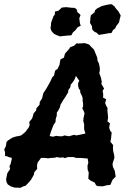

<svg xmlns="http://www.w3.org/2000/svg" viewBox="-50 -885 634 913"><path d="M48 8 19 7 1 1 -13 -8 -19 -19 -21 -33 -15 -62 -2 -81 -5 -95 0 -104 6 -129 5 -135 -6 -137 -17 -142 -26 -143V-161L-30 -174L-22 -190L-19 -210L-12 -217L8 -230L26 -236L43 -239L52 -242L71 -258L86 -278L91 -290L89 -305L103 -322L110 -346L122 -360L123 -370L138 -387L139 -400L150 -417L154 -433L156 -442L167 -458L174 -470L183 -486L189 -497L199 -518L207 -526L212 -549L224 -558L233 -577L237 -602L254 -611L259 -630L280 -654L283 -660L303 -668L314 -679L325 -678L352 -680L363 -677L374 -673L383 -663L397 -649L405 -629L412 -612L414 -596L420 -584L424 -566L425 -552L422 -537L426 -527L430 -515L434 -496L432 -486L445 -464L438 -453L441 -436L440 -421L455 -413L450 -395L455 -382L461 -373V-355L463 -337L464 -325L461 -308L473 -298L469 -278L474 -263L481 -255L479 -236L478 -226L475 -211L488 -195L487 -182L488 -168L493 -147L494 -134L489 -119L485 -106L487 -91L496 -72L500 -45L486 -31L482 -23L475 -6L458 -4L439 1L414 0L407 -4L400 -17L381 -26L370 -35L372 -65L367 -77L366 -97L370 -111L367 -131L346 -133L332 -134H312L300 -138H294H272L259 -133L248 -137L239 -135L218 -138L212 -135L191 -134L179 -132L164 -134H145L129 -112L126 -98L127 -82L113 -66L111 -54L98 -31L88 -19L72 -2L59 2ZM203 -235 217 -239 232 -237H247L256 -241L278 -237L302 -244L313 -241L333 -245L356 -250L350 -271V-283V-295L346 -310L347 -323L352 -346L348 -357L341 -371L345 -378V-394L343 -405V-419L340 -428L331 -447L332 -454L324 -465L321 -480L322 -491L327 -501L311 -524L304 -506L295 -493L286 -482L284 -469L275 -457L274 -446L262 -426L250 -408L245 -399L238 -388L235 -375L229 -363L220 -349V-335L215 -319L214 -305L204 -290L198 -274L191 -255L186 -238ZM420 -719 410 -729 399 -734 389 -744 387 -761 378 -776 379 -787 380 -802 382 -812 400 -827 402 -836 412 -845 434 -856 453 -861 468 -864 481 -865 494 -855 500 -846 508 -837 515 -828 524 -811 520 -797 516 -778 504 -763 497 -749 488 -743 480 -728 467 -727 456 -725 439 -722ZM235 -712 217 -719 207 -724 195 -737 190 -751 192 -763 193 -777 197 -788 204 -807 211 -817V-830L228 -834L244 -849L264 -851L292 -848H303L314 -842L318 -827L327 -820L333 -813L327 -798L328 -791L330 -774L334 -763L319 -755L309 -742L297 -731L289 -717L273 -716L252 -714Z"/></svg>

Font: Winky Rough Medium
Style: Italic
Weight: 500
Italic angle: -8.97852°
Designer: Simon Atzbach
Foundry: typofactur
Version: Version 1.206; ttfautohint (v1.8.4.7-5d5b)